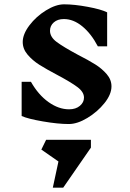

<svg xmlns="http://www.w3.org/2000/svg" viewBox="-20 -563 599 887"><path d="M246 -216Q193 -244 161.5 -264Q130 -284 107.5 -310.5Q85 -337 85 -369Q85 -405 116 -446Q147 -487 192.5 -515Q238 -543 276 -543Q323 -543 385 -531.5Q447 -520 475 -506V-349H432Q401 -408 360 -441.5Q319 -475 275 -475Q246 -475 228.5 -459.5Q211 -444 211 -421Q211 -392 242 -369Q273 -346 338 -311Q389 -285 420 -265.5Q451 -246 473 -220.5Q495 -195 495 -164Q495 -127 462.5 -86.5Q430 -46 383.5 -18Q337 10 298 10Q248 10 178.5 -2Q109 -14 80 -27V-185H123Q157 -125 204 -91.5Q251 -58 299 -58Q330 -58 349 -74Q368 -90 368 -112Q368 -138 338 -160.5Q308 -183 246 -216ZM400 119 272 304H224L250 183L171 128L193 83H400Z"/></svg>

Font: InknutAntiqua
Style: Medium
Weight: 500
Designer: Claus Eggers Srensen
Foundry: Claus Eggers Srensen
Version: Version 1.000; ttfautohint (v1.2) -l 7 -r 28 -G 50 -x 13 -D 